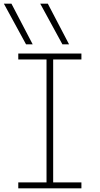

<svg xmlns="http://www.w3.org/2000/svg" viewBox="-20 -1020 540 1040"><path d="M121 -780 1 -1000H42L157 -780ZM318 -780 198 -1000H239L354 -780ZM79 0V-32H232V-698H79V-730H421V-698H268V-32H421V0Z"/></svg>

Font: M PLUS 1 Code ExtraLight
Style: Regular
Weight: 250
Designer: Coji Morishita
Foundry: UNDERFOREST DESIGN
Version: Version 1.002